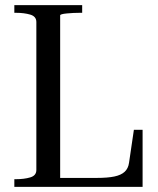

<svg xmlns="http://www.w3.org/2000/svg" viewBox="-20 -730 617 750"><path d="M301 -710H36V-680H42Q74 -680 98 -673Q122 -666 122 -644V-66Q122 -44 98 -37Q74 -30 42 -30H36V0H537V-223H503L484 -94Q481 -72 467 -59Q453 -46 426.5 -40.5Q400 -35 357 -35H215V-670Q215 -675 241 -677.5Q267 -680 292 -680H301Z"/></svg>

Font: Roboto Serif 144pt
Style: Regular
Weight: 400
Version: Version 1.008